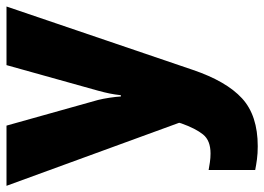

<svg xmlns="http://www.w3.org/2000/svg" viewBox="-134 -460 833 606"><g transform="rotate(-90 283.0 -156.5)"><path d="M0 -553H190L271 -264Q275 -248 278 -228Q281 -208 282 -192H286Q288 -211 291.5 -228Q295 -245 300 -263L381 -553H566L366 35Q330 141 276 190.5Q222 240 125 240Q102 240 83.5 237.5Q65 235 50 232V85Q61 87 74.5 89Q88 91 102 91Q143 91 162 67.5Q181 44 197 -1L199 -8Z"/></g></svg>

Font: Noto Sans Myanmar UI SemiCondensed Black
Style: Regular
Weight: 900
Width: 4
Designer: Monotype Design Team
Foundry: Monotype Imaging Inc.
Version: Version 2.103; ttfautohint (v1.8.4.7-5d5b)